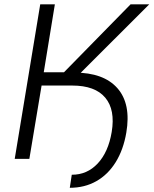

<svg xmlns="http://www.w3.org/2000/svg" viewBox="-20 -748 723 904"><path d="M207.5 -345.2 217.3 -406.2H330.1Q468.3 -406.2 533 -332.5Q597.7 -258.8 574.7 -123.5Q561 -43 524.7 15.6Q488.3 74.2 433.3 105.2Q378.4 136.2 308.6 136.2L317.9 74.7Q390.1 75.2 440.2 21.5Q490.2 -32.2 505.9 -126.5Q523.4 -231 475.6 -288.1Q427.7 -345.2 320.3 -345.2ZM49.3 0 169.4 -727.5H238.3L186 -407.7H281.2L594.7 -727.5H682.6L299.8 -345.2H175.8L118.2 0Z"/></svg>

Font: Inter 16pt Light
Style: Italic
Weight: 300
Italic angle: -9.3988°
Version: Version 4.001;git-66647c0bb